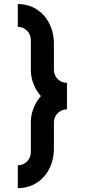

<svg xmlns="http://www.w3.org/2000/svg" viewBox="-20 -836 429 971"><path d="M70 -815.7V-700C106.9 -700 135.9 -671 135.9 -632.8V-483C135.9 -432.2 155.5 -385.8 186.7 -350C155.5 -314.2 135.9 -267.8 135.9 -217V-67.2C135.9 -29 106.9 0 70 0V115.6C179.9 115.6 252.7 26.5 252.7 -84.5V-217C252.7 -254 281.7 -282.9 318.6 -282.9V-417.1C281.7 -417.1 252.7 -446 252.7 -483V-615.5C252.7 -726.6 179.9 -815.7 70 -815.7Z"/></svg>

Font: Abstante
Style: Regular
Weight: 500
Designer: Valerio Brotto (Silverblur_type)
Version: Version 1.000;Glyphs 3.1.2 (3151)